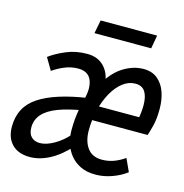

<svg xmlns="http://www.w3.org/2000/svg" viewBox="-122 -754 823 860"><g transform="rotate(15 289.5 -324.5)"><path d="M91 12Q37 12 8 -18Q-21 -48 -21 -99Q-21 -191 53.5 -240Q128 -289 276 -311L270 -252Q202 -241 156 -223.5Q110 -206 87 -180Q64 -154 64 -118Q64 -89 79 -74.5Q94 -60 118 -60Q148 -60 184.5 -81Q221 -102 249 -135L274 -87Q229 -37 182.5 -12.5Q136 12 91 12ZM303 -220 307 -287H532L516 -272Q520 -291 522 -308.5Q524 -326 524 -343Q524 -383 510 -405.5Q496 -428 464 -428Q434 -428 407 -407.5Q380 -387 359.5 -351Q339 -315 327.5 -269Q316 -223 316 -172Q316 -122 338.5 -91Q361 -60 406 -60Q434 -60 459.5 -69Q485 -78 511 -96L538 -37Q511 -16 472.5 -2Q434 12 396 12Q355 12 326 -2Q297 -16 278 -39.5Q259 -63 250 -93Q241 -123 241 -153Q241 -180 243 -203Q245 -226 249.5 -250.5Q254 -275 262 -306Q275 -359 260 -393Q245 -427 199 -427Q167 -427 137 -414.5Q107 -402 83 -385L50 -441Q81 -464 125 -482.5Q169 -501 221 -501Q270 -501 299 -471.5Q328 -442 332 -395L319 -399Q351 -450 394.5 -475.5Q438 -501 483 -501Q523 -501 548.5 -479.5Q574 -458 586 -423Q598 -388 598 -346Q598 -300 590 -268.5Q582 -237 576 -220ZM228 -599 240 -661H502L491 -599Z"/></g></svg>

Font: Source Code Pro ExtraLight Medium
Style: Italic
Weight: 500
Italic angle: -11°
Monospace: yes
Version: Version 1.016;hotconv 1.0.116;makeotfexe 2.5.65601